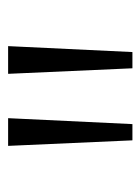

<svg xmlns="http://www.w3.org/2000/svg" viewBox="45 -744 354 485"><g transform="rotate(-90 222.5 -501.0)"><path d="M111 -344 97 -658H167L152 -344ZM293 -344 279 -658H349L334 -344Z"/></g></svg>

Font: EauTestInfant
Style: Regular
Weight: 400
Designer: Christian Thalmann (Catharsis Fonts)
Version: Version 0.001;PS 000.001;hotconv 1.0.88;makeotf.lib2.5.64775